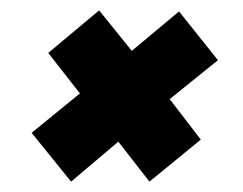

<svg xmlns="http://www.w3.org/2000/svg" viewBox="-20 -439 468 370"><path d="M117 -89 41 -183 134 -259 73 -337 171 -419 234 -341 325 -417 400 -323 307 -248 367 -170 268 -89 208 -166Z"/></svg>

Font: Saira Condensed Black
Style: Italic
Weight: 900
Width: 3
Italic angle: -12°
Designer: Hector Gatti with collaboration of the Omnibus-Type team
Foundry: Omnibus-Type
Version: Version 1.101